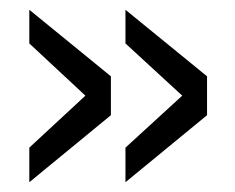

<svg xmlns="http://www.w3.org/2000/svg" viewBox="-20 -437 482 393"><path d="M40 -64V-134.8L154.8 -241.2L40 -348.1V-417L207 -280.8V-201.2ZM236.8 -64V-134.8L353 -241.2L236.8 -348.1V-417L403.8 -280.8V-201.2Z"/></svg>

Font: BabelStone Ogham
Style: Italic
Weight: 400
Italic angle: -30°
Designer: Andrew West
Foundry: BabelStone
Version: Version 2.02 March 14, 2022